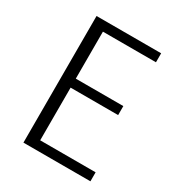

<svg xmlns="http://www.w3.org/2000/svg" viewBox="-166 -798 839 906"><g transform="rotate(30 253.5 -345.0)"><path d="M96 0H461V-49H159V-336H418V-385H159V-641H448V-690H96Z"/></g></svg>

Font: Repo Light
Style: Regular
Weight: 300
Designer: Stefan Peev
Foundry: Context Ltd
Version: Version 001.502